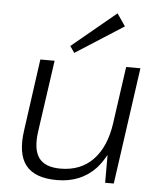

<svg xmlns="http://www.w3.org/2000/svg" viewBox="-55 -831 741 885"><g transform="rotate(5 315.5 -388.0)"><path d="M136 -210Q124 -126 152.5 -86.5Q181 -47 253 -47Q346 -47 403.5 -106.5Q461 -166 477 -277V-278L514 -540H580L504 0H464V-129Q445 -94 421 -67Q352 7 241 7Q139 7 97 -46Q55 -99 71 -209L117 -540H183ZM492 -726 270 -584 249 -614 453 -783Z"/></g></svg>

Font: Pathway Extreme 8pt Thin 12pt ExtraLight
Style: Italic
Weight: 250
Italic angle: -8°
Version: Version 1.001;gftools[0.9.26]